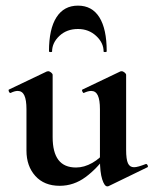

<svg xmlns="http://www.w3.org/2000/svg" viewBox="-20 -648 546 682"><path d="M192 12Q137 12 105.5 -23Q74 -58 74 -113V-260Q74 -293 66.5 -309Q59 -325 43 -325Q32 -325 18 -318Q14 -317 11.5 -323Q9 -329 12 -330L146 -394Q149 -395 151 -395Q156 -395 161.5 -390.5Q167 -386 167 -382V-161Q167 -107 187.5 -80Q208 -53 250 -53Q279 -53 308 -69.5Q337 -86 354 -111L360 -99Q326 -50 284 -19Q242 12 192 12ZM428 -382V-116Q428 -82 434.5 -68Q441 -54 456 -54Q463 -54 473.5 -57Q484 -60 497 -65Q501 -67 504 -61.5Q507 -56 504 -54L366 13Q364 14 361 14Q351 14 343 -11Q335 -36 335 -82V-260Q335 -293 327.5 -309Q320 -325 304 -325Q293 -325 278 -318Q275 -317 272.5 -323Q270 -329 273 -330L407 -394Q409 -395 412 -395Q417 -395 422.5 -390.5Q428 -386 428 -382ZM165 -465Q165 -463 159.5 -463Q154 -463 154 -466Q154 -545 180.5 -586.5Q207 -628 257 -628Q307 -628 333 -586.5Q359 -545 359 -466Q359 -463 353.5 -463Q348 -463 348 -465Q348 -496 321.5 -520.5Q295 -545 257 -545Q217 -545 191 -520.5Q165 -496 165 -465Z"/></svg>

Font: Cormorant Infant Light
Style: Regular
Weight: 300
Designer: Christian Thalmann (Catharsis Fonts)
Foundry: Catharsis Fonts
Version: Version 4.001